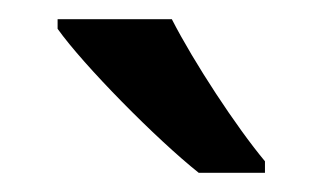

<svg xmlns="http://www.w3.org/2000/svg" viewBox="-20 -786 336 200"><path d="M159 -766H40V-756C67 -718 143 -641 187 -606H256V-618C226 -654 182 -721 159 -766Z"/></svg>

Font: Noto Sans Arabic SemCond Med
Style: Regular
Weight: 500
Width: 4
Designer: Monotype Design Team, Nadine Chahine, Nizar Qandah and Khaled Hosny
Foundry: Monotype Imaging Inc.
Version: Version 2.012